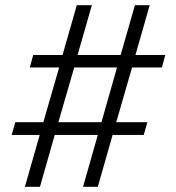

<svg xmlns="http://www.w3.org/2000/svg" viewBox="-20 -720 680 740"><path d="M76 0 133 -200H25L39 -249H147L208 -460H95L108 -508H221L276 -700H334L279 -508H445L500 -700H557L502 -508H617L604 -460H489L428 -249H548L534 -200H414L357 0H300L357 -200H191L134 0ZM205 -249H371L431 -460H266Z"/></svg>

Font: Hedvig Letters Serif 14pt
Style: Regular
Weight: 400
Designer: Alexander Örn & Tor Weibull
Foundry: Kanon Foundry
Version: Version 1.000; ttfautohint (v1.8.4.7-5d5b)